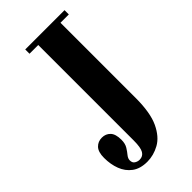

<svg xmlns="http://www.w3.org/2000/svg" viewBox="-225 -756 824 824"><g transform="rotate(-45 187.0 -344.0)"><path d="M143.5 11.5Q101 11.5 74.5 -8.2Q48 -28 35.8 -60.2Q23.5 -92.5 23.5 -131.5Q23.5 -167.5 39 -183.8Q54.5 -200 78.5 -200Q101.5 -200 116.5 -184.5Q131.5 -169 131.5 -134Q131.5 -110.5 122 -95.2Q112.5 -80 103.2 -68.8Q94 -57.5 94 -46Q94 -31 104.2 -24.5Q114.5 -18 126 -18Q146.5 -18 156.5 -34.8Q166.5 -51.5 166.5 -94V-674H113.5V-700H352V-674H301.5V-218Q301.5 -128 278 -78.2Q254.5 -28.5 218.2 -8.5Q182 11.5 143.5 11.5Z"/></g></svg>

Font: Imbue 50pt ExtraBold
Style: Regular
Weight: 800
Designer: Tyler Finck
Foundry: Etcetera Type Company
Version: Version 1.102; ttfautohint (v1.8.3)